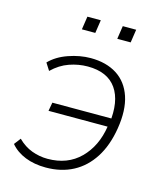

<svg xmlns="http://www.w3.org/2000/svg" viewBox="-105 -758 713 844"><g transform="rotate(15 251.5 -336.0)"><path d="M182 8Q130 8 88.5 -8.5Q47 -25 21 -56L44 -86Q73 -57 108 -44Q143 -31 180 -31Q271 -31 328 -88Q385 -145 399 -237L409 -236H130L137 -275H417L403 -251Q417 -355 377 -412Q337 -469 247 -469Q205 -469 163.5 -454.5Q122 -440 87 -406L66 -439Q98 -472 149.5 -490Q201 -508 250 -508Q321 -508 369.5 -477Q418 -446 438 -386Q458 -326 444 -240Q431 -160 395.5 -104.5Q360 -49 306 -20.5Q252 8 182 8ZM340 -620 349 -680H410L401 -620ZM179 -620 188 -680H249L240 -620Z"/></g></svg>

Font: Mulish ExtraLight
Style: Italic
Weight: 200
Italic angle: -9°
Designer: Vernon Adams
Foundry: Vernon Adams
Version: Version 3.603